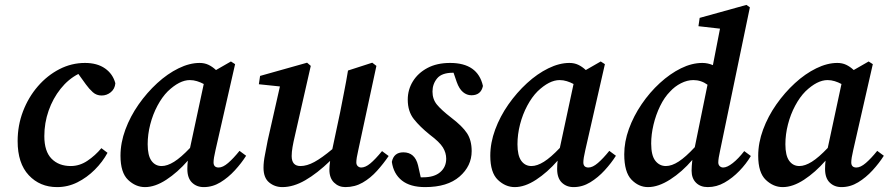

<svg xmlns="http://www.w3.org/2000/svg" viewBox="-20 -750 3629 784"><path d="M213 14Q143 14 97.5 -34.5Q52 -83 52 -174Q52 -238 74 -295.5Q96 -353 134.5 -397.5Q173 -442 222.5 -467.5Q272 -493 327 -493Q377 -493 409 -470.5Q441 -448 451 -410Q449 -387 432.5 -373.5Q416 -360 395 -360Q374 -360 359 -373.5Q344 -387 331 -405L300 -448Q259 -427 227.5 -387.5Q196 -348 178.5 -298Q161 -248 161 -194Q161 -132 190.5 -102Q220 -72 269 -72Q305 -72 337 -93.5Q369 -115 394 -145L419 -126Q399 -89 367 -57Q335 -25 296 -5.5Q257 14 213 14Z M583 -161Q583 -115 598.5 -93.5Q614 -72 640 -72Q663 -72 691 -89.5Q719 -107 756 -146L812 -407Q799 -414 784.5 -418.5Q770 -423 755 -423Q713 -423 665 -377Q642 -354 623 -318.5Q604 -283 593.5 -242Q583 -201 583 -161ZM812 14Q783 14 764 -4.5Q745 -23 745 -60Q745 -69 745.5 -77.5Q746 -86 747 -94Q705 -46 659 -16Q613 14 572 14Q534 14 503 -15.5Q472 -45 472 -114Q472 -167 492 -221Q512 -275 546 -323.5Q580 -372 622 -410.5Q664 -449 709 -471Q754 -493 795 -493Q815 -493 831 -485.5Q847 -478 862 -464L923 -499L940 -488L860 -137Q852 -103 852 -87Q852 -66 873 -66Q890 -66 911.5 -84.5Q933 -103 958 -134L985 -114Q966 -84 939 -54.5Q912 -25 880 -5.5Q848 14 812 14Z M1390 14Q1363 14 1344 -4.5Q1325 -23 1325 -57Q1325 -72 1328 -93Q1275 -42 1226.5 -14Q1178 14 1133 14Q1102 14 1079 -5Q1056 -24 1056 -65Q1056 -89 1062 -118.5Q1068 -148 1073 -176L1123 -397L1037 -406L1042 -440L1234 -494L1249 -481L1184 -195Q1178 -170 1174.5 -149.5Q1171 -129 1171 -113Q1171 -72 1207 -72Q1233 -72 1263.5 -88.5Q1294 -105 1337 -141L1369 -292Q1377 -334 1385.5 -376.5Q1394 -419 1401 -462L1500 -494L1517 -481L1443 -137Q1435 -103 1435 -87Q1435 -77 1441 -71.5Q1447 -66 1455 -66Q1472 -66 1492 -82.5Q1512 -99 1540 -133L1567 -113Q1546 -82 1519.5 -52.5Q1493 -23 1461 -4.5Q1429 14 1390 14Z M1906 -133Q1906 -72 1856.5 -29Q1807 14 1716 14Q1655 14 1621 -13Q1587 -40 1580 -89Q1588 -128 1627 -128Q1674 -128 1687 -75L1698 -26Q1700 -26 1702.5 -26Q1705 -26 1708 -26Q1753 -26 1777.5 -47Q1802 -68 1802 -102Q1802 -126 1788.5 -148Q1775 -170 1735 -200Q1695 -232 1670 -263.5Q1645 -295 1645 -343Q1645 -384 1666 -418Q1687 -452 1725.5 -472.5Q1764 -493 1818 -493Q1931 -493 1952 -399Q1944 -361 1905 -361Q1886 -361 1870.5 -374Q1855 -387 1845 -415L1832 -453H1830Q1784 -453 1765 -430Q1746 -407 1746 -376Q1746 -345 1764 -323Q1782 -301 1822 -270Q1868 -235 1887 -206Q1906 -177 1906 -133Z M2093 -161Q2093 -115 2108.5 -93.5Q2124 -72 2150 -72Q2173 -72 2201 -89.5Q2229 -107 2266 -146L2322 -407Q2309 -414 2294.5 -418.5Q2280 -423 2265 -423Q2223 -423 2175 -377Q2152 -354 2133 -318.5Q2114 -283 2103.5 -242Q2093 -201 2093 -161ZM2322 14Q2293 14 2274 -4.5Q2255 -23 2255 -60Q2255 -69 2255.5 -77.5Q2256 -86 2257 -94Q2215 -46 2169 -16Q2123 14 2082 14Q2044 14 2013 -15.5Q1982 -45 1982 -114Q1982 -167 2002 -221Q2022 -275 2056 -323.5Q2090 -372 2132 -410.5Q2174 -449 2219 -471Q2264 -493 2305 -493Q2325 -493 2341 -485.5Q2357 -478 2372 -464L2433 -499L2450 -488L2370 -137Q2362 -103 2362 -87Q2362 -66 2383 -66Q2400 -66 2421.5 -84.5Q2443 -103 2468 -134L2495 -114Q2476 -84 2449 -54.5Q2422 -25 2390 -5.5Q2358 14 2322 14Z M2639 -164Q2639 -115 2656 -93.5Q2673 -72 2699 -72Q2723 -72 2751.5 -90.5Q2780 -109 2817 -149L2869 -404Q2843 -423 2811 -423Q2786 -423 2760.5 -410Q2735 -397 2716 -376Q2693 -353 2675.5 -317Q2658 -281 2648.5 -241Q2639 -201 2639 -164ZM2921 -138Q2917 -120 2915 -107.5Q2913 -95 2913 -87Q2913 -77 2919 -71.5Q2925 -66 2933 -66Q2949 -66 2972 -84Q2995 -102 3019 -133L3046 -113Q3027 -81 2999 -52Q2971 -23 2938.5 -4.5Q2906 14 2870 14Q2840 14 2822 -4Q2804 -22 2804 -53Q2804 -70 2807 -97Q2765 -48 2716.5 -17Q2668 14 2626 14Q2588 14 2558.5 -16.5Q2529 -47 2529 -120Q2529 -171 2548 -223.5Q2567 -276 2600 -324.5Q2633 -373 2674.5 -411Q2716 -449 2760.5 -471Q2805 -493 2848 -493Q2870 -493 2891 -484L2920 -633L2832 -643L2837 -677L3028 -730L3042 -720Z M3187 -161Q3187 -115 3202.5 -93.5Q3218 -72 3244 -72Q3267 -72 3295 -89.5Q3323 -107 3360 -146L3416 -407Q3403 -414 3388.5 -418.5Q3374 -423 3359 -423Q3317 -423 3269 -377Q3246 -354 3227 -318.5Q3208 -283 3197.5 -242Q3187 -201 3187 -161ZM3416 14Q3387 14 3368 -4.5Q3349 -23 3349 -60Q3349 -69 3349.5 -77.5Q3350 -86 3351 -94Q3309 -46 3263 -16Q3217 14 3176 14Q3138 14 3107 -15.5Q3076 -45 3076 -114Q3076 -167 3096 -221Q3116 -275 3150 -323.5Q3184 -372 3226 -410.5Q3268 -449 3313 -471Q3358 -493 3399 -493Q3419 -493 3435 -485.5Q3451 -478 3466 -464L3527 -499L3544 -488L3464 -137Q3456 -103 3456 -87Q3456 -66 3477 -66Q3494 -66 3515.5 -84.5Q3537 -103 3562 -134L3589 -114Q3570 -84 3543 -54.5Q3516 -25 3484 -5.5Q3452 14 3416 14Z"/></svg>

Font: Source Serif Pro SemiBold
Style: Italic
Weight: 600
Italic angle: -12°
Designer: Frank Grießhammer
Foundry: Adobe Systems Incorporated
Version: Version 3.001;hotconv 1.0.111;makeotfexe 2.5.65597